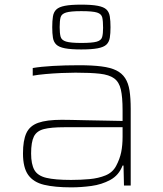

<svg xmlns="http://www.w3.org/2000/svg" viewBox="-20 -799 700 827"><path d="M287 8Q216 8 170 -3Q124 -14 101.5 -45.5Q79 -77 79 -138Q79 -194 93.5 -225.5Q108 -257 144.5 -270Q181 -283 246 -283Q258 -283 287 -282.5Q316 -282 354.5 -281Q393 -280 433 -279.5Q473 -279 508 -278V-324Q508 -381 500.5 -413.5Q493 -446 471.5 -461.5Q450 -477 410 -481.5Q370 -486 305 -486Q279 -486 244 -484.5Q209 -483 176 -480Q143 -477 121 -473V-506Q156 -512 208 -515Q260 -518 321 -518Q377 -518 416.5 -513Q456 -508 480.5 -496Q505 -484 519 -462.5Q533 -441 538 -408.5Q543 -376 543 -330V0H514L512 -86H508Q492 -44 455 -24Q418 -4 373.5 2Q329 8 287 8ZM286 -24Q327 -24 365.5 -27.5Q404 -31 434.5 -43.5Q465 -56 480 -84Q496 -114 502 -143.5Q508 -173 508 -210V-251H257Q200 -251 169 -243Q138 -235 126 -211Q114 -187 114 -138Q114 -92 128 -67Q142 -42 179.5 -33Q217 -24 286 -24ZM330 -586Q285 -586 259.5 -591Q234 -596 222.5 -607Q211 -618 208 -636.5Q205 -655 205 -682Q205 -709 208 -728Q211 -747 222.5 -758Q234 -769 259.5 -774Q285 -779 330 -779Q375 -779 401 -774Q427 -769 438.5 -758Q450 -747 453 -728Q456 -709 456 -682Q456 -655 453 -636.5Q450 -618 438.5 -607Q427 -596 401 -591Q375 -586 330 -586ZM330 -614Q377 -614 396.5 -619.5Q416 -625 420 -639.5Q424 -654 424 -679Q424 -708 420.5 -723.5Q417 -739 398 -745Q379 -751 330 -751Q284 -751 264.5 -745Q245 -739 241 -724.5Q237 -710 237 -682Q237 -656 241 -641Q245 -626 264.5 -620Q284 -614 330 -614Z"/></svg>

Font: Saira Expanded Thin
Style: Regular
Weight: 250
Width: 7
Designer: Hector Gatti with collaboration of the Omnibus-Type team
Foundry: Omnibus-Type
Version: Version 1.101